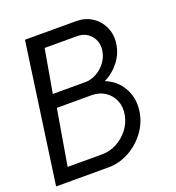

<svg xmlns="http://www.w3.org/2000/svg" viewBox="-138 -802 828 905"><g transform="rotate(-20 276.0 -350.0)"><path d="M-10.5 0 88 -700H344Q389.5 -700 423.8 -677.8Q458 -655.5 475.2 -618Q492.5 -580.5 486 -535Q479.5 -487 448.8 -447.8Q418 -408.5 375 -388Q429.5 -367 459.2 -316Q489 -265 480 -200Q472.5 -145 439 -99.5Q405.5 -54 356.2 -27Q307 0 251.5 0ZM124 -415H286Q315.5 -415 342.2 -429.5Q369 -444 388 -468.5Q407 -493 412.5 -523Q420.5 -568.5 394.5 -600.2Q368.5 -632 324 -632H162ZM72 -68H246Q283.5 -68 318.2 -86.2Q353 -104.5 377.5 -136Q402 -167.5 409 -207Q416 -247 402.2 -278.5Q388.5 -310 360 -328.5Q331.5 -347 293.5 -347H119.5Z"/></g></svg>

Font: Urbanist
Style: Italic
Weight: 400
Italic angle: -8°
Designer: Corey Hu
Foundry: Corey Hu
Version: Version 1.330; ttfautohint (v1.8.4.7-5d5b)